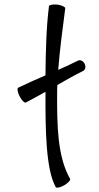

<svg xmlns="http://www.w3.org/2000/svg" viewBox="-20 -833 449 874"><path d="M97 -366C127 -382 157 -398 187 -415C187 -410 187 -405 187 -400C187 -257 187 -63 234 19C237 24 255 21 273 10C290 0 302 -13 299 -19C240 -122 240 -269 240 -400C240 -415 240 -430 241 -446C279 -468 318 -490 358 -510C369 -515 372 -530 365 -543C359 -556 345 -562 335 -557C305 -542 275 -528 245 -515C252 -605 265 -704 277 -795C278 -801 262 -809 242 -812C221 -814 204 -811 203 -805C191 -713 188 -600 187 -490C146 -472 104 -454 63 -434C57 -431 60 -413 69 -395C79 -376 91 -364 97 -366Z"/></svg>

Font: Nupuram Light
Style: Regular
Weight: 300
Designer: Santhosh Thottingal (santhosh.thottingal@gmail.com)
Foundry: SMC
Version: Version 1.000